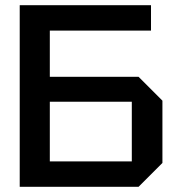

<svg xmlns="http://www.w3.org/2000/svg" viewBox="-20 -720 682 740"><path d="M56 0V-700H562V-602H172V-424H514L606 -332V-92L514 0ZM172 -98H488V-328H172Z"/></svg>

Font: Tektur Medium
Style: Regular
Weight: 500
Designer: Adam Jagosz
Foundry: Adam Jagosz
Version: Version 1.005;gftools[0.9.30]